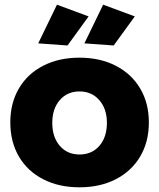

<svg xmlns="http://www.w3.org/2000/svg" viewBox="-20 -793 678 819"><path d="M615 -271Q615 -188 578 -125.5Q541 -63 474 -28.5Q407 6 319 6Q231 6 164 -28.5Q97 -63 60.5 -125.5Q24 -188 24 -271Q24 -353 60.5 -415.5Q97 -478 164 -512.5Q231 -547 319 -547Q407 -547 474 -512.5Q541 -478 578 -415.5Q615 -353 615 -271ZM203 -269Q203 -208 235 -171Q267 -134 319 -134Q372 -134 404 -171Q436 -208 436 -269Q436 -329 403.5 -366Q371 -403 319 -403Q267 -403 235 -366Q203 -329 203 -269ZM223 -773 358 -723 268 -599 143 -608ZM420 -773 555 -723 465 -599 340 -608Z"/></svg>

Font: Gontserrat
Style: Bold
Weight: 700
Designer: Julieta Ulanovsky
Foundry: Julieta Ulanovsky
Version: Version 6.001